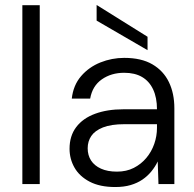

<svg xmlns="http://www.w3.org/2000/svg" viewBox="-20 -741 780 773"><path d="M70 0V-720H140V0Z M444 12Q382 12 341 -9.5Q300 -31 280 -66Q260 -101 260 -142Q260 -194 287 -229.5Q314 -265 363 -283Q412 -301 476 -301H612Q612 -348 596.5 -381Q581 -414 552 -431Q523 -448 480 -448Q428 -448 390 -421.5Q352 -395 343 -344H269Q275 -398 306.5 -434.5Q338 -471 384 -489.5Q430 -508 480 -508Q549 -508 593.5 -482Q638 -456 660 -410.5Q682 -365 682 -305V0H618L615 -91Q605 -70 589.5 -51Q574 -32 553.5 -18Q533 -4 506 4Q479 12 444 12ZM451 -50Q489 -50 518.5 -65Q548 -80 569 -105Q590 -130 601 -161.5Q612 -193 612 -226V-241H481Q427 -241 394.5 -228Q362 -215 347.5 -193.5Q333 -172 333 -144Q333 -116 346.5 -95Q360 -74 386.5 -62Q413 -50 451 -50ZM574 -539 369 -658V-721L574 -593Z"/></svg>

Font: DM Sans 24pt Light
Style: Regular
Weight: 300
Designer: Colophon Foundry, Jonny Pinhorn
Foundry: Colophon Foundry
Version: Version 4.004;gftools[0.9.30]